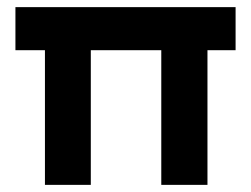

<svg xmlns="http://www.w3.org/2000/svg" viewBox="-20 -520 705 540"><path d="M642.6 -500Q642.6 -469.7 642.6 -378.9Q623 -378.9 563.5 -378.9Q563.5 -284.2 563.5 0Q530.3 0 433.6 0Q433.6 -94.7 433.6 -378.9Q383.8 -378.9 235.4 -378.9Q235.4 -284.2 235.4 0Q203.1 0 106.4 0Q106.4 -94.7 106.4 -378.9Q85 -378.9 23.4 -378.9Q23.4 -409.2 23.4 -500Q177.7 -500 642.6 -500Z"/></svg>

Font: LeFont
Style: Regular
Weight: 700
Designer: Leryon MEDIA
Version: Version 1.0